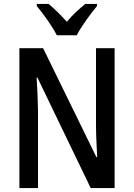

<svg xmlns="http://www.w3.org/2000/svg" viewBox="-20 -960 684 980"><path d="M270 -780H372C394 -825 443 -890 475 -929V-940H415C382 -912 354 -888 321 -849C290 -884 255 -918 228 -940H168V-929C203 -887 248 -824 270 -780ZM565 0V-714H470V-324C470 -275 473 -219 476 -158H472L200 -714H79V0H174V-395C173 -447 171 -502 167 -564H171L443 0Z"/></svg>

Font: Noto Sans Sinhala Condensed Medium
Style: Regular
Weight: 500
Width: 3
Designer: Jelle Bosma - Monotype Design Team
Foundry: Monotype Imaging Inc.
Version: Version 2.006